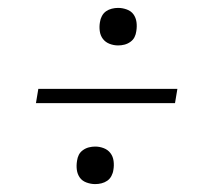

<svg xmlns="http://www.w3.org/2000/svg" viewBox="-20 -583 540 486"><path d="M279 -468Q268 -468 257.5 -472Q247 -476 240.5 -484.5Q234 -493 232.5 -504.5Q231 -516 233 -527Q234 -535 238 -542.5Q242 -550 248.5 -554.5Q255 -559 263 -561Q271 -563 279 -563Q290 -563 301 -559Q312 -555 318 -546.5Q324 -538 325.5 -527Q327 -516 325 -504Q324 -496 320.5 -489Q317 -482 310 -477Q303 -472 295 -470Q287 -468 279 -468ZM71 -322 77 -358H429L423 -322ZM221 -117Q210 -117 199 -121Q188 -125 182 -133.5Q176 -142 174.5 -153Q173 -164 175 -176Q176 -184 179.5 -191Q183 -198 190 -203Q197 -208 205 -210Q213 -212 221 -212Q232 -212 242.5 -208Q253 -204 259.5 -195.5Q266 -187 267.5 -175.5Q269 -164 267 -153Q266 -145 262 -137.5Q258 -130 251.5 -125.5Q245 -121 237 -119Q229 -117 221 -117Z"/></svg>

Font: Iosevka Curly Slab Extralight
Style: Italic
Weight: 200
Italic angle: -9°
Monospace: yes
Designer: Belleve Invis
Foundry: Belleve Invis
Version: Version 22.1.2; ttfautohint (v1.8.4)